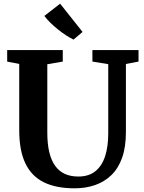

<svg xmlns="http://www.w3.org/2000/svg" viewBox="-20 -1015 783 1043"><path d="M385 8Q284.5 8 217.8 -25Q151 -58 117.8 -127.8Q84.5 -197.5 84.5 -306.5V-667.5L19 -680.5V-743H321V-680.5L237 -666V-294Q237 -233 247.8 -188.2Q258.5 -143.5 279.8 -114Q301 -84.5 332.5 -70.2Q364 -56 405.5 -56Q462.5 -56 498.2 -85Q534 -114 551 -166.5Q568 -219 568 -290V-666.5L482 -680.5V-743H732.5V-680.5L664 -667.5V-298Q664 -216.5 643.5 -158.5Q623 -100.5 585 -63.8Q547 -27 496 -9.5Q445 8 385 8ZM379 -800Q361 -809 339.5 -822.8Q318 -836.5 296.5 -853.8Q275 -871 255.2 -890Q235.5 -909 221 -928.5L306.5 -995L428.5 -841.5L379.5 -800Z"/></svg>

Font: Merriweather Light 18pt
Style: Bold
Weight: 700
Version: Version 2.100